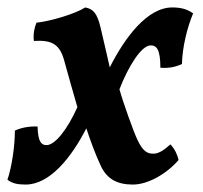

<svg xmlns="http://www.w3.org/2000/svg" viewBox="-43 -487 546 516"><path d="M362 -365C378 -365 388 -354 388 -305C410 -303 429 -307 446 -315C447 -360 460 -413 476 -451C461 -462 444 -467 420 -467C353 -467 293 -387 252 -306C245 -338 236 -375 227 -414C218 -452 207 -463 186 -467C160 -450 93 -430 55 -426C49 -412 46 -395 48 -377C99 -380 119 -367 131 -319C137 -297 155 -233 165 -199C138 -139 105 -97 82 -97C68 -97 59 -106 58 -147C36 -148 14 -144 -3 -136C-3 -95 -11 -39 -23 -4C-10 6 4 9 26 9C91 9 149 -64 189 -142C200 -109 213 -73 228 -41C245 -5 273 9 314 9C355 9 405 -20 437 -57C433 -73 427 -86 415 -99C395 -81 382 -74 369 -74C353 -74 341 -80 326 -112C316 -133 288 -211 278 -247C302 -309 337 -365 362 -365Z"/></svg>

Font: Vollkorn Semibold
Style: Italic
Weight: 600
Italic angle: -11°
Designer: Friedrich Althausen
Foundry: Friedrich Althausen
Version: Version 4.015;PS 004.015;hotconv 1.0.88;makeotf.lib2.5.64775